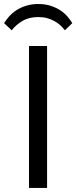

<svg xmlns="http://www.w3.org/2000/svg" viewBox="-53 -929 377 949"><path d="M90.3 0V-701.7H179.7V0ZM136.2 -909.2Q170.9 -909.2 198.2 -900.1Q225.6 -891.1 246.3 -877.2Q267.1 -863.3 281.2 -846.4Q295.4 -829.6 304.2 -814.5L267.6 -779.3Q257.8 -792.5 244.9 -804.2Q231.9 -815.9 215.6 -825Q199.2 -834 179.4 -839.4Q159.7 -844.7 136.2 -844.7Q90.8 -844.7 58.6 -825.9Q26.4 -807.1 4.9 -779.3L-32.7 -814.5Q-22.5 -831.5 -7.1 -848.6Q8.3 -865.7 29.3 -879.2Q50.3 -892.6 77.1 -900.9Q104 -909.2 136.2 -909.2Z"/></svg>

Font: Mako
Style: Regular
Weight: 400
Designer: vernon adams
Foundry: vernon adams
Version: Version 1.000